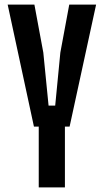

<svg xmlns="http://www.w3.org/2000/svg" viewBox="-20 -820 454 840"><path d="M149.5 0V-266H128.5L13.5 -800H130.5L169.5 -590L192.5 -358H221.5L244 -590L283 -800H400.5L284.5 -266H264V0Z"/></svg>

Font: Big Shoulders Text Thin
Style: Bold
Weight: 700
Version: Version 2.002